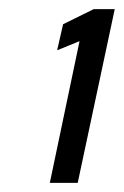

<svg xmlns="http://www.w3.org/2000/svg" viewBox="-20 -820 271 420"><path d="M89 -420 154 -730 105 -710 118 -767 185 -800H231L150 -420Z"/></svg>

Font: Saira Ultra Condensed SemiBold
Style: Italic
Weight: 600
Width: 1
Italic angle: -12°
Designer: Hector Gatti with collaboration of the Omnibus-Type team
Foundry: Omnibus-Type
Version: Version 1.001; ttfautohint (v1.8)